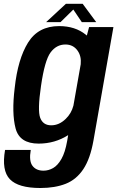

<svg xmlns="http://www.w3.org/2000/svg" viewBox="-54 -734 602 986"><path d="M153.5 231.5Q40 231.5 -3.2 186.5Q-46.5 141.5 -28 36H104Q94 92.5 112.8 117.5Q131.5 142.5 169.5 142.5Q195 142.5 218.8 129Q242.5 115.5 261.5 82.2Q280.5 49 291 -10.5L296 -40Q227.5 3.5 144.5 3.5Q46.5 3.5 26 -74.8Q5.5 -153 21.5 -282.5Q37.5 -430.5 90 -515.2Q142.5 -600 249.5 -600Q332 -600 386.5 -556Q389 -554 392 -551.5L403.5 -595H528.5L426 -12.5Q409.5 81 374 134.5Q338.5 188 283.5 209.8Q228.5 231.5 153.5 231.5ZM360.5 -404Q364.5 -445 345 -473Q322.5 -505.5 282 -505.5Q236 -505.5 205.8 -464.8Q175.5 -424 156.5 -292Q138 -167 152.5 -128.8Q167 -90.5 209 -90.5Q249.5 -90.5 283 -123Q312.5 -151 323 -191.5ZM183 -620.5 284.5 -714.5H370.5L440 -620.5H366L322.5 -685L257 -620.5Z"/></svg>

Font: Anybody SemiBold
Style: Italic
Weight: 600
Italic angle: -10°
Designer: Tyler Finck
Foundry: Etcetera Type Company
Version: Version 1.010; ttfautohint (v1.8.3) -l 8 -r 50 -G 200 -x 14 